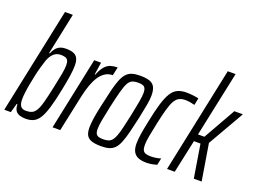

<svg xmlns="http://www.w3.org/2000/svg" viewBox="-111 -1001 1708 1267"><g transform="rotate(20 743.0 -367.5)"><path d="M150 8Q131 8 111.5 3Q92 -2 80 -17Q68 -32 67 -64H62L44 0H-2L154 -743H209L148 -452H153Q162 -475 174.5 -489.5Q187 -504 204 -511Q221 -518 243 -518Q276 -518 296.5 -510Q317 -502 326.5 -483.5Q336 -465 336 -432Q336 -402 329.5 -358.5Q323 -315 311 -256Q295 -176 279.5 -124Q264 -72 246.5 -43.5Q229 -15 206 -3.5Q183 8 150 8ZM134 -42Q158 -42 174.5 -49Q191 -56 204 -77Q217 -98 228.5 -141Q240 -184 255 -255Q268 -315 275 -353.5Q282 -392 282 -415Q282 -438 275.5 -449Q269 -460 256.5 -464Q244 -468 226 -468Q207 -468 191.5 -460Q176 -452 164.5 -437Q153 -422 144 -399Q137 -378 128.5 -349Q120 -320 112.5 -286Q105 -252 98.5 -218Q92 -184 88.5 -154.5Q85 -125 85 -105Q85 -74 96 -58Q107 -42 134 -42Z M337 0 444 -510H492L479 -423H483Q499 -463 517 -483.5Q535 -504 557 -511Q579 -518 606 -518L593 -459Q564 -459 541 -444.5Q518 -430 500.5 -404Q483 -378 469.5 -341Q456 -304 446 -258L391 0Z M680 8Q640 8 614.5 0Q589 -8 577.5 -27.5Q566 -47 566 -83Q566 -112 572.5 -154Q579 -196 592 -253Q606 -318 617.5 -364Q629 -410 641.5 -440Q654 -470 670 -487Q686 -504 709 -511Q732 -518 765 -518Q806 -518 831 -509.5Q856 -501 867.5 -479.5Q879 -458 879 -420Q879 -392 871.5 -351Q864 -310 852 -253Q838 -189 826.5 -144Q815 -99 803 -69.5Q791 -40 775 -23Q759 -6 736 1Q713 8 680 8ZM677 -40Q698 -40 712.5 -44.5Q727 -49 738 -61.5Q749 -74 758 -98Q767 -122 776 -160Q785 -198 797 -253Q810 -316 817 -355.5Q824 -395 824 -418Q824 -439 818 -450.5Q812 -462 800 -466Q788 -470 769 -470Q742 -470 725.5 -462.5Q709 -455 697.5 -433Q686 -411 674.5 -368Q663 -325 647 -253Q634 -193 627 -154Q620 -115 620 -91Q620 -71 626 -59.5Q632 -48 644.5 -44Q657 -40 677 -40Z M1000 8Q961 8 938 -2.5Q915 -13 904.5 -34.5Q894 -56 894 -88Q894 -120 900.5 -160Q907 -200 918 -252Q934 -332 949.5 -383Q965 -434 983.5 -464Q1002 -494 1028 -506Q1054 -518 1089 -518Q1112 -518 1136.5 -515Q1161 -512 1176 -508L1166 -459Q1152 -463 1134 -466Q1116 -469 1101 -469Q1076 -469 1058 -460.5Q1040 -452 1026.5 -429.5Q1013 -407 1001 -365Q989 -323 975 -257Q963 -200 956 -162.5Q949 -125 949 -99Q949 -75 955.5 -62.5Q962 -50 976 -45.5Q990 -41 1011 -41Q1028 -41 1047.5 -44Q1067 -47 1081 -52L1071 -4Q1056 1 1036.5 4.5Q1017 8 1000 8Z M1141 0 1297 -743H1352L1255 -284H1300L1428 -510H1488L1342 -256L1384 0H1329L1291 -233H1245L1195 0Z"/></g></svg>

Font: Saira UltraCondensed
Style: Italic
Weight: 400
Width: 1
Italic angle: -12°
Designer: Hector Gatti with collaboration of the Omnibus-Type team
Foundry: Omnibus-Type
Version: Version 1.101